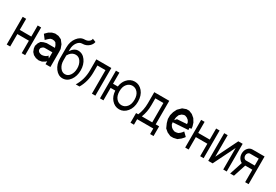

<svg xmlns="http://www.w3.org/2000/svg" viewBox="75 -2099 5068 3520"><g transform="rotate(30 2609.0 -338.5)"><path d="M122.1 -537.1V-302.7H366.2V-537.1H439.5V48.8H366.2V-214.8H122.1V48.8H48.8V-537.1Z M946.3 -374 948.7 -312.5V5.4H845.2V-55.7L816.4 -31.7L766.6 -2.9L701.2 8.3L636.2 -2.9L578.6 -32.2L538.6 -76.2L515.6 -137.2L509.3 -189L529.8 -253.9L562.5 -301.8L612.3 -324.7L671.4 -339.4H844.2L843.8 -345.2L828.6 -388.2L800.3 -432.6L768.6 -447.3L725.6 -451.2L689.9 -442.9L655.3 -415L620.6 -381.3L610.4 -370.6L540.5 -461.9L554.2 -477.1L599.1 -521L656.2 -554.2L719.2 -569.8L792 -562.5L859.9 -530.8L916.5 -456.5ZM812 -159.7 845.2 -116.2V-245.6H681.6L654.3 -238.8L633.8 -221.7L617.2 -205.1L611.3 -174.8L616.7 -148.4L624 -139.2L635.3 -126.5L664.6 -111.8L701.2 -105.5L736.3 -111.3L765.1 -120.6L799.3 -139.6Z M1095.2 -217.3Q1095.2 -132.3 1138.2 -72.3Q1181.2 -12.2 1241.7 -12.2Q1307.6 -12.2 1347.9 -72Q1388.2 -131.8 1388.2 -217.3Q1388.2 -302.7 1347.9 -362.5Q1307.6 -422.4 1241.7 -422.4Q1170.9 -422.4 1121.1 -362.8Q1106 -344.2 1095.2 -323.7V-217.3ZM1241.7 -656.7Q1181.2 -656.7 1138.2 -596.7Q1095.2 -536.6 1095.2 -451.7V-411.1Q1099.1 -417.5 1103.5 -424.8Q1160.6 -510.3 1241.7 -510.3Q1337.9 -510.3 1399.7 -424.8Q1461.4 -339.4 1461.4 -217.3Q1461.4 -95.2 1399.7 -9.8Q1337.9 75.7 1241.7 75.7Q1150.9 75.7 1086.4 -10.3Q1022 -96.2 1022 -217.3V-451.7Q1022 -572.8 1086.4 -658.7Q1150.9 -744.6 1241.7 -744.6Q1292.5 -744.6 1328.1 -770.5Q1363.8 -796.4 1363.8 -832.5L1434.6 -804.2Q1425.3 -749.5 1379.9 -708.5Q1322.8 -656.7 1241.7 -656.7Z M1607.9 -302.7V-537.1H1925.3V48.8H1852.1V-449.2H1681.2V-302.7Q1681.2 -108.4 1589.4 48.8H1510.3Q1607.9 -108.4 1607.9 -302.7Z M2425.8 -449.2Q2359.9 -449.2 2313.5 -395.3Q2267.1 -341.3 2267.1 -244.1Q2267.1 -147 2313.5 -93Q2359.9 -39.1 2425.8 -39.1Q2491.7 -39.1 2538.1 -93Q2584.5 -147 2584.5 -244.1Q2584.5 -341.3 2538.1 -395.3Q2491.7 -449.2 2425.8 -449.2ZM2096.2 -214.8V48.8H2022.9V-537.1H2096.2V-302.7H2197.3Q2209.5 -396 2261.7 -457.5Q2329.6 -537.1 2425.8 -537.1Q2522 -537.1 2589.8 -457.5Q2657.7 -377.9 2657.7 -244.1Q2657.7 -116.2 2589.8 -33.7Q2522 48.8 2425.8 48.8Q2329.6 48.8 2261.7 -30.8Q2201.7 -101.6 2194.8 -214.8H2096.2Z M3072.8 -48.8V-459H2901.9V-312.5Q2901.9 -170.9 2853 -48.8H3072.8ZM3146 -48.8H3219.2V156.2H3146V39.1H2804.2V156.2H2731V-48.8H2776.9Q2828.6 -170.9 2828.6 -312.5V-546.9H3146V-48.8Z M3646 -172.9 3664.1 -197.8 3740.2 -123.5 3718.8 -95.7 3684.6 -59.1 3625 -13.2 3550.3 3.9H3494.1L3484.4 2.9L3410.6 -29.8L3350.6 -80.1L3310.1 -171.9L3290 -246.6L3290.5 -326.2L3311 -402.8L3347.2 -475.1L3418.5 -544.9L3495.6 -572.8L3553.2 -573.2L3624 -544.9L3685.5 -493.2L3728.5 -423.3L3749.5 -356.4L3756.3 -308.1L3714.4 -299.8L3717.3 -258.8L3396 -237.8L3403.3 -193.8L3430.2 -153.3L3459.5 -128.9L3503.4 -108.9L3540.5 -108.4L3585.4 -118.7L3622.1 -147ZM3426.8 -404.3 3406.2 -351.6 3401.4 -323.7V-284.7L3436.5 -326.2L3641.1 -339.8L3636.7 -376L3612.8 -414.6L3576.7 -442.4L3536.6 -458H3511.7L3468.3 -442.4Z M3899.9 -537.1V-302.7H4144V-537.1H4217.3V48.8H4144V-214.8H3899.9V48.8H3826.7V-537.1Z M4314.9 48.8V-537.1H4388.2V-81.1L4613.3 -537.1H4705.6V48.8H4632.3V-407.2L4407.2 48.8Z M4867.7 -223.6Q4840.3 -235.4 4818.4 -262.2Q4778.8 -309.1 4778.8 -376Q4778.8 -442.9 4818.1 -490Q4857.4 -537.1 4913.1 -537.1H5169.4V48.8H5096.2V-214.8H4945.3L4859.4 48.8H4778.8L4867.7 -223.6ZM5096.2 -302.7V-449.2H4913.1Q4887.7 -449.2 4869.9 -427.7Q4852.1 -406.2 4852.1 -376Q4852.1 -345.7 4869.6 -323.7Q4887.7 -302.7 4913.1 -302.7H5096.2Z"/></g></svg>

Font: Gap Sans
Style: Bold
Weight: 400
Designer: Alexandre Liziard and Etienne Ozeray
Foundry: Interstices.io
Version: Version 1.610